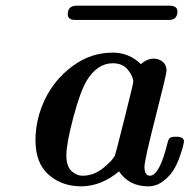

<svg xmlns="http://www.w3.org/2000/svg" viewBox="-20 -640 663 671"><path d="M104 -149.9Q104 -223.1 137 -292.5Q169.9 -361.8 233.4 -408.9Q296.9 -456.1 374 -456.1Q431.2 -456.1 472.2 -416Q494.1 -435.1 517.1 -435.1Q535.2 -435.1 548.6 -424.1Q562 -413.1 562 -393.1Q562 -380.9 523.4 -230.5Q484.9 -80.1 484.9 -57.1Q484.9 -26.4 503.9 -25.9Q537.1 -25.9 564.9 -138.2Q567.9 -152.3 573 -157.2Q578.1 -162.1 592.8 -162.1H597.2Q623 -162.1 623 -145Q622.1 -139.2 619.6 -128.7Q617.2 -118.2 607.7 -91.1Q598.1 -64 585 -43.5Q571.8 -22.9 548.8 -5.9Q525.9 11.2 498 11.2Q431.2 11.2 396 -41Q334 10.7 264.2 11.2Q196.3 11.2 150.1 -29.3Q104 -69.8 104 -149.9ZM211.9 -97.2Q211.9 -59.1 229.5 -42.5Q247.1 -25.9 269 -25.9Q306.2 -25.9 339.1 -51.5Q372.1 -77.1 381.8 -97.2Q383.8 -101.1 414.8 -224.6Q445.8 -348.1 445.8 -354Q445.8 -372.1 427.5 -395.5Q409.2 -418.9 374 -418.9Q319.8 -418.9 282.2 -356.9Q259.3 -316.9 235.6 -227.1Q211.9 -137.2 211.9 -97.2ZM216.8 -590.3Q216.8 -620.1 248 -620.1H572.8Q599.6 -620.1 600.1 -600.1Q600.1 -570.3 569.8 -570.3H242.7Q216.8 -570.3 216.8 -590.3Z"/></svg>

Font: CMU Serif
Style: BoldItalic
Weight: 700
Italic angle: -14.04°
Version: Version 0.7.0